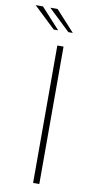

<svg xmlns="http://www.w3.org/2000/svg" viewBox="-148 -816 399 853"><g transform="rotate(10 51.5 -390.0)"><path d="M67 -620H95V0H67ZM39 -687 -59 -780H-26L59 -687ZM105 -687 7 -780H40L125 -687Z"/></g></svg>

Font: Smooch Sans Thin ExtraLight
Style: Regular
Weight: 250
Version: Version 1.010